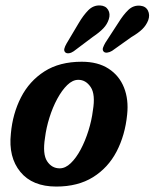

<svg xmlns="http://www.w3.org/2000/svg" viewBox="-20 -677 568 706"><path d="M280.5 -450Q340 -450 379.2 -424.5Q418.5 -399 436 -355Q453.5 -311 447.5 -255.5Q440 -180 408.8 -120Q377.5 -60 322 -25.5Q266.5 9 187 9Q99 9 54.8 -45Q10.5 -99 20 -186Q26.5 -259 57.2 -319Q88 -379 143.5 -414.5Q199 -450 280.5 -450ZM199.5 -58Q220.5 -58 240.2 -77Q260 -96 276.8 -127.5Q293.5 -159 305.2 -196.5Q317 -234 321.5 -270.5Q331.5 -330 313.5 -356.8Q295.5 -383.5 268 -383.5Q247 -383.5 227.2 -364.2Q207.5 -345 190.5 -313.5Q173.5 -282 161.8 -244.5Q150 -207 145.5 -170.5Q136 -110.5 153.2 -84.2Q170.5 -58 199.5 -58ZM268.5 -590.5Q286 -620.5 304.5 -639.2Q323 -658 348 -657Q368.5 -656 377.5 -641Q386.5 -626 380 -606Q374 -587.5 360 -572.8Q346 -558 321.5 -541.5L251 -488.5Q242.5 -482.5 233.5 -481.2Q224.5 -480 219.5 -485Q214.5 -490.5 216.8 -498.8Q219 -507 224.5 -516.5ZM415 -593Q433.5 -623 452.2 -640.8Q471 -658.5 496 -656Q516 -654 524 -638Q532 -622 525 -602.5Q517.5 -583.5 503 -569.5Q488.5 -555.5 463 -540.5L392 -490Q383 -484.5 374 -483.5Q365 -482.5 360.5 -488Q356 -494 359 -502.2Q362 -510.5 367.5 -520Z"/></svg>

Font: Fraunces 144pt SuperSoft SemiBold
Style: Italic
Weight: 600
Italic angle: -16°
Version: Version 1.000;[b76b70a41]